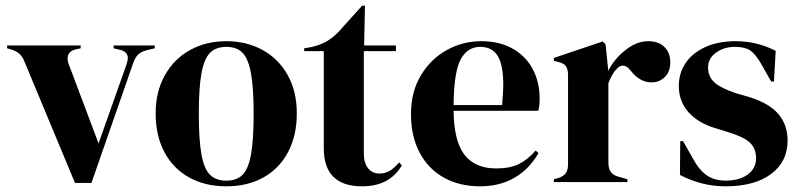

<svg xmlns="http://www.w3.org/2000/svg" viewBox="-20 -641 2817 676"><path d="M67 -422Q60 -441 49 -451Q38 -461 19 -467L5 -471V-481H264V-471L246 -467Q218 -460 218 -435Q218 -424 222 -415L327 -136L425 -413Q430 -428 430 -436Q430 -458 405 -465L380 -471V-481H525V-471L496 -464Q477 -459 466.5 -449Q456 -439 449 -419L302 3H244Z M528 -242Q528 -318 560.5 -376Q593 -434 649.5 -465Q706 -496 777 -496Q848 -496 904.5 -465Q961 -434 993 -376.5Q1025 -319 1025 -242Q1025 -164 994.5 -106Q964 -48 908 -16.5Q852 15 777 15Q702 15 645.5 -16.5Q589 -48 558.5 -106Q528 -164 528 -242ZM873 -240Q873 -333 863.5 -384Q854 -435 833.5 -455.5Q813 -476 777 -476Q741 -476 720 -455.5Q699 -435 689.5 -384Q680 -333 680 -240Q680 -147 689.5 -96Q699 -45 720 -25Q741 -5 777 -5Q813 -5 833.5 -25Q854 -45 863.5 -96Q873 -147 873 -240Z M1120 -119V-215V-461H1051V-471L1075 -475Q1106 -482 1128.5 -494.5Q1151 -507 1173 -530L1255 -621H1265L1262 -481H1374V-461H1261V-101Q1261 -67 1276 -48.5Q1291 -30 1316 -30Q1336 -30 1352 -39.5Q1368 -49 1385 -69L1395 -59Q1352 15 1255 15Q1120 15 1120 -119Z M1866 -111 1876 -102Q1844 -46 1792 -15.5Q1740 15 1670 15Q1598 15 1543 -15.5Q1488 -46 1457.5 -103.5Q1427 -161 1427 -239Q1427 -318 1462 -376Q1497 -434 1553.5 -465Q1610 -496 1674 -496Q1738 -496 1784.5 -470Q1831 -444 1855.5 -398Q1880 -352 1880 -294Q1880 -266 1875 -251H1577Q1578 -145 1615 -96.5Q1652 -48 1727 -48Q1775 -48 1806 -63Q1837 -78 1866 -111ZM1577 -271H1748Q1752 -323 1752 -341Q1752 -412 1732.5 -444Q1713 -476 1671 -476Q1625 -476 1601.5 -431Q1578 -386 1577 -271Z M1930 -10 1945 -14Q1964 -20 1972 -31.5Q1980 -43 1980 -63V-210V-266V-376Q1980 -398 1972 -408.5Q1964 -419 1945 -423L1930 -427V-437L2102 -495L2112 -485L2121 -399V-391Q2143 -434 2182.5 -465Q2222 -496 2262 -496Q2299 -496 2319.5 -475.5Q2340 -455 2340 -422Q2340 -389 2321 -370Q2302 -351 2274 -351Q2232 -351 2200 -393L2198 -395Q2186 -410 2173 -410Q2161 -410 2151 -398Q2136 -384 2122 -348V-210V-69Q2122 -48 2130.5 -36Q2139 -24 2157 -19L2189 -10V0H1930Z M2374 -25 2375 -144H2385L2419 -84Q2441 -43 2468 -24Q2495 -5 2535 -5Q2583 -5 2612.5 -26.5Q2642 -48 2642 -84Q2642 -118 2620.5 -138.5Q2599 -159 2543 -176L2501 -189Q2439 -207 2404.5 -245.5Q2370 -284 2370 -338Q2370 -383 2393.5 -418.5Q2417 -454 2462.5 -475Q2508 -496 2571 -496Q2645 -496 2711 -462L2705 -354H2695L2660 -416Q2640 -451 2621 -463.5Q2602 -476 2567 -476Q2530 -476 2501.5 -456Q2473 -436 2473 -403Q2473 -370 2497 -349.5Q2521 -329 2574 -312L2619 -299Q2689 -277 2721 -239Q2753 -201 2753 -146Q2753 -72 2695 -28.5Q2637 15 2534 15Q2451 15 2374 -25Z"/></svg>

Font: DeepMind Serif Display
Style: Regular
Weight: 800
Designer: Frank Grießhammer / Modifications: Colophon Foundry
Foundry: Colophon Foundry
Version: Version 5.002